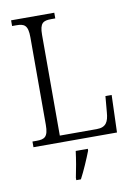

<svg xmlns="http://www.w3.org/2000/svg" viewBox="-100 -778 757 1064"><g transform="rotate(-10 278.5 -246.5)"><path d="M39 0H509L516 -210H481L473 -119C469 -68 455 -38 402 -38H194V-605C194 -672 214 -682 259 -682H282V-714H39V-682H62C107 -682 128 -672 128 -603V-110C128 -42 107 -32 63 -32H39ZM241 208V221H267C289 180 318 113 334 71V61H266C260 109 251 161 241 208Z"/></g></svg>

Font: Noto Serif Thai SemiCondensed Light
Style: Regular
Weight: 300
Width: 4
Designer: Monotype Design Team
Foundry: Monotype Imaging Inc.
Version: Version 2.002